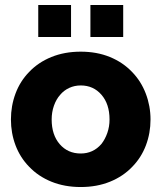

<svg xmlns="http://www.w3.org/2000/svg" viewBox="-20 -743 650 773"><path d="M266 -723H134V-594H266ZM476 -723H344V-594H476ZM513 -72Q549 -109 567.5 -158Q586 -207 586 -262Q586 -316 567 -366Q548 -416 512 -453Q475 -492 422.5 -513.5Q370 -535 305 -535Q240 -535 187 -513.5Q134 -492 97 -453Q61 -416 42.5 -366.5Q24 -317 24 -262Q24 -207 42.5 -158Q61 -109 97 -72Q134 -33 187 -11.5Q240 10 305 10Q370 10 423 -11.5Q476 -33 513 -72ZM222 -361Q237 -379 258.5 -389Q280 -399 305 -399Q356 -399 388.5 -361.5Q421 -324 421 -262Q421 -233 412 -207.5Q403 -182 388 -163Q355 -125 305 -125Q253 -125 220.5 -162.5Q188 -200 188 -262Q188 -291 197 -317Q206 -343 222 -361Z"/></svg>

Font: RT Raleway ExtraBold
Style: Regular
Weight: 400
Designer: Matt McInerney, Pablo Impallari, Rodrigo Fuenzalida — Edited by Milan Moffatt in April 2016
Foundry: Matt McInerney, Pablo Impallari, Rodrigo Fuenzalida — Edited by Milan Moffatt in April 2016
Version: Version 3.001